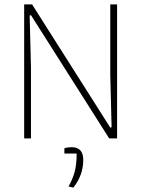

<svg xmlns="http://www.w3.org/2000/svg" viewBox="-20 -630 643 874"><path d="M90 -610H126L482 -49L488 -51L482 -288V-610H513V0H477L121 -561L115 -559L121 -322V0H90ZM292 219Q311 185 320 151.5Q329 118 329 69H273V45Q288 40 306 40Q359 40 359 98Q359 167 314 224Z"/></svg>

Font: Athiti ExtraLight
Style: Regular
Weight: 250
Version: Version 1.032